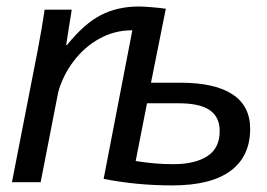

<svg xmlns="http://www.w3.org/2000/svg" viewBox="-20 -558 819 588"><path d="M395.5 -64.9Q454.1 -55.2 510.7 -55.2Q576.7 -55.2 614.7 -79.6Q652.8 -104 652.8 -156.7Q652.8 -199.7 622.3 -220.7Q591.8 -241.7 527.3 -241.7H430.2ZM385.3 -465.3Q331.1 -465.3 284.9 -439.9Q238.8 -414.6 205.3 -370.4Q171.9 -326.2 158.2 -275.4L104.5 0H16.6L95.7 -405.3L107.9 -472.7L116.7 -528.3H199.7L182.6 -420.4H185.5Q237.8 -485.4 288.8 -511.7Q339.8 -538.1 405.8 -538.1Q418.5 -538.1 444.8 -535.9Q471.2 -533.7 487.8 -531.2L442.4 -304.7H532.2Q638.2 -304.7 692.1 -269Q746.1 -233.4 746.1 -163.6Q746.1 -79.1 686 -34.7Q626 9.8 507.8 9.8Q397.5 9.8 297.4 -10.3Z"/></svg>

Font: Liberation Sans
Style: Italic
Weight: 400
Italic angle: -12°
Designer: Steve Matteson
Foundry: Ascender Corporation
Version: Version 2.1.5